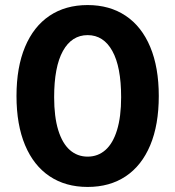

<svg xmlns="http://www.w3.org/2000/svg" viewBox="-20 -737 700 767"><path d="M45.9 -353.5Q45.9 -468.3 80.1 -549.8Q114.3 -631.3 178 -674.1Q241.7 -716.8 330.1 -716.8Q418 -716.8 481.9 -674.1Q545.9 -631.3 580.1 -549.6Q614.3 -467.8 614.3 -353.5Q614.3 -238.3 580.1 -156.7Q545.9 -75.2 482.2 -32.7Q418.5 9.8 330.1 9.8Q241.7 9.8 178 -33Q114.3 -75.7 80.1 -157.2Q45.9 -238.8 45.9 -353.5ZM463.9 -348.6Q463.9 -470.2 428.7 -533.4Q393.6 -596.7 330.1 -596.7Q266.6 -596.7 231.4 -533.4Q196.3 -470.2 196.3 -348.6Q196.3 -270.5 212.6 -217.3Q229 -164.1 259 -137.7Q289.1 -111.3 330.1 -111.3Q371.1 -111.3 401.1 -137.7Q431.2 -164.1 447.5 -217.3Q463.9 -270.5 463.9 -348.6Z"/></svg>

Font: Pretendard Std
Style: Bold
Weight: 700
Designer: Base glyphs from Inter by Rasmus Andersson; Hangeul glyphs from Noto Sans CJK(Source Han Sans) by Jang Soo-young and Kan
Foundry: Kil Hyung-jin
Version: Version 1.309